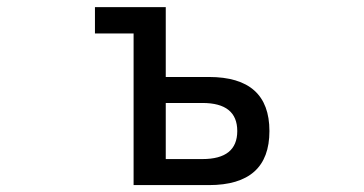

<svg xmlns="http://www.w3.org/2000/svg" viewBox="-20 -539 1040 548"><path d="M453.1 -518.6V-319.3H576.2Q749 -319.3 749 -165Q749 -10.7 576.2 -10.7H361.3V-443.4H251V-518.6ZM453.1 -245.1V-85H557.6Q657.2 -85 657.2 -165Q657.2 -245.1 557.6 -245.1Z"/></svg>

Font: MotoyaLCedar
Style: W3 mono
Weight: 400
Version: Version 1.01